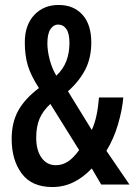

<svg xmlns="http://www.w3.org/2000/svg" viewBox="-20 -744 542 774"><path d="M216 -724Q277 -724 312.5 -684.5Q348 -645 348 -573Q348 -511 324 -464Q300 -417 254 -376L350 -220Q362 -246 369 -279Q376 -312 379 -351H477Q473 -302 456 -243.5Q439 -185 409 -136L502 0H388L350 -65Q315 -28 275.5 -9Q236 10 191 10Q108 10 67.5 -44.5Q27 -99 27 -184Q27 -250 53.5 -298Q80 -346 137 -389Q104 -440 92 -480.5Q80 -521 80 -573Q80 -643 118 -683.5Q156 -724 216 -724ZM214 -645Q196 -645 183.5 -626.5Q171 -608 171 -569Q171 -539 180.5 -503Q190 -467 207 -439Q235 -465 247.5 -498Q260 -531 260 -571Q260 -609 247.5 -627Q235 -645 214 -645ZM183 -325Q152 -296 139 -264.5Q126 -233 126 -189Q126 -138 147.5 -108Q169 -78 205 -78Q231 -78 253.5 -92.5Q276 -107 299 -139Z"/></svg>

Font: Noto Sans Gujarati UI ExtraCondensed Medium
Style: Regular
Weight: 500
Width: 2
Designer: Jelle Bosma - Monotype Design Team, Universal Thirst
Foundry: Monotype Imaging Inc.
Version: Version 2.106; ttfautohint (v1.8.4.7-5d5b)